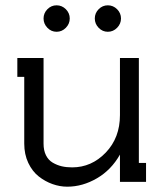

<svg xmlns="http://www.w3.org/2000/svg" viewBox="-20 -681 611 719"><path d="M349.4 -646.5Q363.8 -661.1 383.8 -661.1Q403.8 -661.1 418.5 -646.5Q433.1 -631.8 433.1 -611.8Q433.1 -591.8 418.5 -576.9Q403.8 -562 383.8 -562Q363.8 -562 349.4 -576.9Q335 -591.8 335 -611.8Q335 -631.8 349.4 -646.5ZM157.5 -646.5Q171.9 -661.1 191.9 -661.1Q211.9 -661.1 226.6 -646.5Q241.2 -631.8 241.2 -611.8Q241.2 -591.8 226.6 -576.9Q211.9 -562 191.9 -562Q171.9 -562 157.5 -576.9Q143.1 -591.8 143.1 -611.8Q143.1 -631.8 157.5 -646.5ZM500 -70.8H526.9V0H429.2V-102.1Q396.5 -44.4 342.8 -13.2Q289.1 18.1 231.9 18.1Q204.1 18.1 176.5 8.3Q148.9 -1.5 125 -20.3Q101.1 -39.1 85.9 -71Q70.8 -103 70.8 -143.1V-393.1H44.9V-463.9H143.1V-143.1Q143.1 -117.7 152.1 -99.6Q161.1 -81.5 177.2 -72Q193.4 -62.5 211.2 -58.3Q229 -54.2 250 -54.2Q322.8 -54.2 376 -109.6Q429.2 -165 429.2 -250V-463.9H500Z"/></svg>

Font: Rawengulk
Style: Bold
Weight: 700
Version: Version 0.92